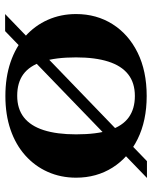

<svg xmlns="http://www.w3.org/2000/svg" viewBox="56 -624 580 731"><g transform="rotate(-90 345.5 -259.0)"><path d="M33 11 592 -529H657L97 11ZM199 -259Q199 -180 215 -131Q231 -82 263.5 -58.5Q296 -35 345 -35Q395 -35 427.5 -60.5Q460 -86 476 -136Q492 -186 492 -259Q492 -337 476 -386.5Q460 -436 428 -459.5Q396 -483 346 -483Q296 -483 263.5 -457.5Q231 -432 215 -382Q199 -332 199 -259ZM34 -259Q34 -317 56 -366.5Q78 -416 119 -452.5Q160 -489 217 -508.5Q274 -528 345 -528Q416 -528 473.5 -508.5Q531 -489 572 -452.5Q613 -416 635 -366.5Q657 -317 657 -259Q657 -181 618.5 -120Q580 -59 510 -24.5Q440 10 345 10Q251 10 181 -24.5Q111 -59 72.5 -120Q34 -181 34 -259Z"/></g></svg>

Font: Roboto Serif 120pt Expanded SemiBold
Style: Regular
Weight: 600
Width: 7
Designer: Greg Gazdowicz
Foundry: Commercial Type
Version: Version 1.008